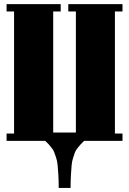

<svg xmlns="http://www.w3.org/2000/svg" viewBox="-20 -689 631 939"><path d="M267.1 230Q267.1 193.8 265.4 165.5Q263.7 137.2 261.7 117.4Q259.8 97.7 253.9 80.3Q248 63 244.6 54Q241.2 44.9 231.7 33Q222.2 21 218 16.6Q213.9 12.2 201.2 0H12.2V-36.1H48.8V-632.8H12.2V-668.9H276.9V-632.8H240.2V-41H351.1V-632.8H314V-668.9H579.1V-632.8H542V-36.1H579.1V0H391.1Q377.9 13.2 373.3 18.3Q368.7 23.4 359.1 35.4Q349.6 47.4 346.4 56.6Q343.3 65.9 337.6 82.8Q332 99.6 330.3 119.1Q328.6 138.7 326.9 166.5Q325.2 194.3 325.2 230Z"/></svg>

Font: Lletraferida
Style: Heavy
Weight: 900
Designer: Josep Patau Bellart
Foundry: Josep Patau Bellart
Version: Version 1.000